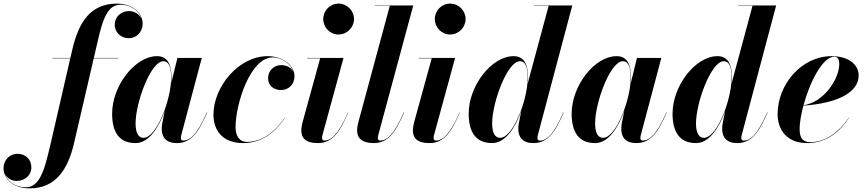

<svg xmlns="http://www.w3.org/2000/svg" viewBox="-230 -780 4784 1060"><path d="M59 -460V-458H158L54 -6C21.5 130.5 -1.5 254 -87 254C-150.5 254 -191.5 217 -204.5 176.5C-193 203.5 -165.5 219 -138 219C-93.5 219 -57 188.5 -57 143.5C-57 98 -91 69 -133.5 69C-175 69 -210.5 101 -210.5 149.5C-210.5 203 -161.5 260 -67 260C76 260 144.5 157.5 178.5 11.5L287.5 -458H422V-460H288L296 -494.5C328 -631 348.5 -754 434 -754C499 -754 540.5 -715 552 -673.5C541 -701.5 511.5 -719 483 -719C438.5 -719 403.5 -687.5 403.5 -643.5C403.5 -598 440.5 -569 480.5 -569C523.5 -569 557.5 -602.5 557.5 -650C557.5 -703 508.5 -760 414 -760C271.5 -760 205 -658.5 170.5 -511.5L158.5 -460Z M717 -350C717 -412.5 701.5 -470 637.5 -470C514.5 -470 389 -305.5 389 -152.5C389 -52.5 426.5 10 518.5 10C592.5 10 647 -77 680 -169.5L679.5 -168L665.5 -97.5C664 -90.5 663 -81 663 -67C663 -22 688 10 745.5 10C824.5 10 866.5 -49 913.5 -159L911.5 -159.5C857.5 -31.5 814.5 -4 782 -4C772.5 -4 768.5 -9.5 768.5 -17.5C768.5 -22 769 -27 770.5 -33L884 -460H749.5L715 -319.5C716.5 -330.5 717 -341 717 -350ZM715 -351.5C715 -228.5 634 -19 562.5 -19C534.5 -19 518.5 -46 518.5 -98C518.5 -215.5 603 -442 671.5 -442C704.5 -442 715 -404.5 715 -351.5Z M1343 -129.5 1342 -130.5C1296 -62 1224 3.5 1133.5 3.5C1092 3.5 1070.5 -28.5 1070.5 -79C1070.5 -200.5 1149.5 -463 1276 -463C1327 -463 1377.5 -426 1390.5 -382C1380 -407.5 1350.5 -420.5 1322 -420.5C1281.5 -420.5 1250 -389 1250 -349C1250 -304 1284.5 -283 1322 -283C1363.5 -283 1396 -314.5 1396 -360C1396 -414 1337 -470 1247.5 -470C1086.5 -470 948.5 -300 948.5 -147.5C948.5 -50 1008.5 10 1112 10C1223 10 1296 -59 1343 -129.5Z M1554.5 -675C1554.5 -629.5 1591 -589.5 1639 -589.5C1687 -589.5 1724.5 -629.5 1724.5 -675C1724.5 -720.5 1687 -760 1639 -760C1591 -760 1554.5 -720.5 1554.5 -675ZM1692.5 -159 1691 -159.5C1636.5 -31.5 1594.5 -4 1561 -4C1551.5 -4 1548 -10 1548 -18C1548 -22.5 1548 -27.5 1550 -33.5L1666.5 -460H1465V-458H1537.5L1441 -107.5C1438 -96.5 1433.5 -77.5 1433.5 -60C1433.5 -17 1459 10 1523.5 10C1605 10 1645.5 -49 1692.5 -159Z M2001 -159 1999 -159.5C1945 -31.5 1902 -4 1869.5 -4C1860 -4 1856 -9.5 1856 -17.5C1856 -22 1856.5 -27 1858 -33L2051.5 -750H1839V-748H1922L1749 -107.5C1746.5 -97.5 1741.5 -79.5 1741.5 -60C1741.5 -17.5 1768.5 10 1833 10C1912 10 1954 -49 2001 -159Z M2170.5 -675C2170.5 -629.5 2207 -589.5 2255 -589.5C2303 -589.5 2340.5 -629.5 2340.5 -675C2340.5 -720.5 2303 -760 2255 -760C2207 -760 2170.5 -720.5 2170.5 -675ZM2308.5 -159 2307 -159.5C2252.5 -31.5 2210.5 -4 2177 -4C2167.5 -4 2164 -10 2164 -18C2164 -22.5 2164 -27.5 2166 -33.5L2282.5 -460H2081V-458H2153.5L2057 -107.5C2054 -96.5 2049.5 -77.5 2049.5 -60C2049.5 -17 2075 10 2139.5 10C2221 10 2261.5 -49 2308.5 -159Z M2685.5 -350C2685.5 -414.5 2669 -470 2606 -470C2483 -470 2357.5 -305.5 2357.5 -152.5C2357.5 -52.5 2395.5 10 2487.5 10C2560.5 10 2615 -75.5 2648 -167.5L2634 -97.5C2632 -88 2631.5 -77 2631.5 -67C2631.5 -22 2656.5 10 2714 10C2793.5 10 2835 -49 2882 -159L2880 -159.5C2825.5 -31.5 2784.5 -3.5 2750.5 -3.5C2740 -3.5 2737 -11 2737 -18C2737 -22.5 2737.5 -27 2739 -33L2929.5 -750H2719V-748H2799L2683.5 -319.5C2685 -330.5 2685.5 -341 2685.5 -350ZM2683.5 -351.5C2683.5 -334.5 2682 -315.5 2679 -296L2677.5 -287C2658 -166.5 2591 -19 2531 -19C2503 -19 2487 -46.5 2487 -98C2487 -215 2571.5 -442 2640 -442C2673 -442 2683.5 -404 2683.5 -351.5Z M3254 -350C3254 -412.5 3238.5 -470 3174.5 -470C3051.5 -470 2926 -305.5 2926 -152.5C2926 -52.5 2963.5 10 3055.5 10C3129.5 10 3184 -77 3217 -169.5L3216.5 -168L3202.5 -97.5C3201 -90.5 3200 -81 3200 -67C3200 -22 3225 10 3282.5 10C3361.5 10 3403.5 -49 3450.5 -159L3448.5 -159.5C3394.5 -31.5 3351.5 -4 3319 -4C3309.5 -4 3305.5 -9.5 3305.5 -17.5C3305.5 -22 3306 -27 3307.5 -33L3421 -460H3286.5L3252 -319.5C3253.5 -330.5 3254 -341 3254 -350ZM3252 -351.5C3252 -228.5 3171 -19 3099.5 -19C3071.5 -19 3055.5 -46 3055.5 -98C3055.5 -215.5 3140 -442 3208.5 -442C3241.5 -442 3252 -404.5 3252 -351.5Z M3811 -350C3811 -414.5 3794.5 -470 3731.5 -470C3608.5 -470 3483 -305.5 3483 -152.5C3483 -52.5 3521 10 3613 10C3686 10 3740.5 -75.5 3773.5 -167.5L3759.5 -97.5C3757.5 -88 3757 -77 3757 -67C3757 -22 3782 10 3839.5 10C3919 10 3960.5 -49 4007.5 -159L4005.5 -159.5C3951 -31.5 3910 -3.5 3876 -3.5C3865.5 -3.5 3862.5 -11 3862.5 -18C3862.5 -22.5 3863 -27 3864.5 -33L4055 -750H3844.5V-748H3924.5L3809 -319.5C3810.5 -330.5 3811 -341 3811 -350ZM3809 -351.5C3809 -334.5 3807.5 -315.5 3804.5 -296L3803 -287C3783.5 -166.5 3716.5 -19 3656.5 -19C3628.5 -19 3612.5 -46.5 3612.5 -98C3612.5 -215 3697 -442 3765.5 -442C3798.5 -442 3809 -404 3809 -351.5Z M4184.5 -67C4184.5 -101.5 4192.5 -148 4205.5 -197C4389 -209 4510.5 -268 4510.5 -363C4510.5 -423 4455.5 -470 4361 -470C4195.5 -470 4063 -314.5 4063 -150C4063 -60 4117.5 10 4226 10C4337.5 10 4410.5 -58.5 4457 -129.5L4455.5 -130C4398 -44.5 4321.5 5 4245 5C4208.5 5 4184.5 -11 4184.5 -67ZM4376.5 -467C4397.5 -467 4403.5 -447.5 4403.5 -427C4403.5 -346.5 4321 -216 4206 -199C4240.5 -325 4310.5 -467 4376.5 -467Z"/></svg>

Font: Bodoni* 96pt
Style: Bold Italic
Weight: 700
Italic angle: -13°
Version: Version 2.3